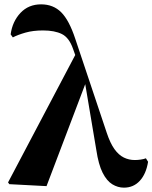

<svg xmlns="http://www.w3.org/2000/svg" viewBox="-20 -846 701 883"><path d="M23 1 17 -7 326 -593 316 -621Q298 -673 264.5 -689.5Q231 -706 178 -706Q132 -706 97 -696Q62 -686 39 -674L29 -688Q37 -747 74 -786.5Q111 -826 169 -826Q225 -826 261.5 -789.5Q298 -753 326 -668L471 -235Q487 -187 506.5 -160Q526 -133 549.5 -121.5Q573 -110 600 -110Q612 -110 626.5 -112Q641 -114 651 -118L661 -102Q652 -46 623 -14.5Q594 17 550 17Q522 17 496.5 1.5Q471 -14 452 -51.5Q433 -89 423 -156L372 -459L194 10Z"/></svg>

Font: Early Summer Mincho Heavy
Style: Regular
Weight: 900
Designer: GuiWonder
Version: Version 1.002